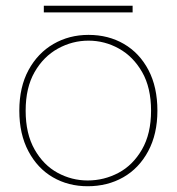

<svg xmlns="http://www.w3.org/2000/svg" viewBox="-20 -634 614 666"><path d="M284 12Q217 12 163.5 -19Q110 -50 78.5 -109.5Q47 -169 47 -250Q47 -332 79 -391Q111 -450 165.5 -481.5Q220 -513 287 -513Q356 -513 410 -481.5Q464 -450 495 -391Q526 -332 526 -250Q526 -169 494 -109.5Q462 -50 407.5 -19Q353 12 284 12ZM284 -8Q341 -8 391 -34.5Q441 -61 472.5 -115.5Q504 -170 504 -250Q504 -330 473 -384Q442 -438 392.5 -465.5Q343 -493 287 -493Q231 -493 181 -465.5Q131 -438 100 -384Q69 -330 69 -250Q69 -170 100 -115.5Q131 -61 180 -34.5Q229 -8 284 -8ZM132 -591V-614H440V-591Z"/></svg>

Font: DM Sans 18pt Thin
Style: Regular
Weight: 250
Designer: Colophon Foundry, Jonny Pinhorn
Foundry: Colophon Foundry
Version: Version 4.004;gftools[0.9.30]